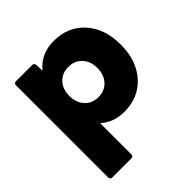

<svg xmlns="http://www.w3.org/2000/svg" viewBox="-201 -690 1056 1056"><g transform="rotate(-45 327.5 -161.5)"><path d="M222 218H74Q59 218 58 202V-516Q58 -530 74 -531H199Q214 -531 216 -516L218 -469Q277 -541 377 -541Q488 -541 556 -465.5Q624 -390 624 -266Q624 -142 556 -66Q488 10 377 10Q293 10 238 -41V202Q238 217 222 218ZM333 -148Q382 -148 412 -181Q442 -214 442 -266Q442 -318 412 -350.5Q382 -383 333 -383Q284 -383 254 -350.5Q224 -318 224 -266Q224 -214 254 -181Q284 -148 333 -148Z"/></g></svg>

Font: YamahaIndonesia935. App XBold
Style: Regular
Weight: 800
Designer: Dalton Maag Ltd
Foundry: Dalton Maag Ltd
Version: Version 1.002; January 01, 2024; Regular/Italic